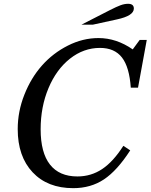

<svg xmlns="http://www.w3.org/2000/svg" viewBox="-20 -980 792 1010"><path d="M665 -189Q596.2 -82.5 526.9 -36.4Q457.5 9.8 365.2 9.8Q230 9.8 151.6 -73.7Q73.2 -157.2 73.2 -300.8Q73.2 -393.6 108.2 -481.9Q143.1 -570.3 200.9 -635.5Q258.8 -700.7 337.2 -740.2Q415.5 -779.8 498 -779.8Q592.3 -779.8 678.2 -720.2L714.8 -770H752L706.1 -519H668Q660.6 -627 621.6 -677.5Q582.5 -728 505.9 -728Q419.9 -728 348.1 -671.4Q276.4 -614.7 235.1 -516.4Q193.8 -418 193.8 -299.8Q193.8 -176.8 242.9 -114.3Q292 -51.8 387.2 -51.8Q459 -51.8 517.3 -90.6Q575.7 -129.4 628.9 -212.9ZM467.8 -850.1H408.2L558.1 -926.8Q593.3 -944.8 614 -952.4Q634.8 -960 653.8 -960Q684.1 -960 684.1 -935.1Q684.1 -897 595.2 -877.9Z"/></svg>

Font: Libre Baskerville
Style: Italic
Weight: 400
Designer: Pablo Impallari, Rodrigo Fuenzalida
Foundry: Pablo Impallari, Rodrigo Fuenzalida
Version: Version 1.000